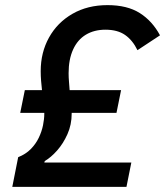

<svg xmlns="http://www.w3.org/2000/svg" viewBox="-20 -730 645 750"><path d="M474 0H28L51 -116Q81 -128 100.5 -148Q120 -168 131.5 -192Q143 -216 148 -240.5Q153 -265 153 -286Q153 -287 153 -287.5Q153 -288 153 -289H59L77 -378H144Q142 -396 140.5 -414.5Q139 -433 139 -452Q139 -525 171.5 -583.5Q204 -642 263 -676Q322 -710 400 -710Q477 -710 526 -679Q575 -648 605 -592L517 -534Q498 -573 468.5 -593.5Q439 -614 392 -614Q348 -614 315.5 -594.5Q283 -575 265.5 -536.5Q248 -498 248 -444Q248 -427 249.5 -410.5Q251 -394 252 -378H453L435 -289H260Q260 -288 260 -287.5Q260 -287 260 -286Q260 -243 243.5 -206Q227 -169 203 -142Q179 -115 155 -101L153 -95H493Z"/></svg>

Font: IBM Plex Sans Medium
Style: Italic
Weight: 500
Italic angle: -11.31°
Designer: Mike Abbink, Paul van der Laan, Pieter van Rosmalen
Foundry: Bold Monday
Version: Version 3.201